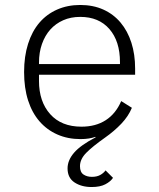

<svg xmlns="http://www.w3.org/2000/svg" viewBox="-20 -548 640 773"><path d="M349 205Q308 205 280 186.5Q252 168 252 130Q252 97 278.5 66.5Q305 36 365 5L364 3Q353 7 338 9.5Q323 12 304 12Q253 12 211 -6.5Q169 -25 139 -59.5Q109 -94 93 -144Q77 -194 77 -258Q77 -321 93 -371.5Q109 -422 138.5 -456.5Q168 -491 210 -509.5Q252 -528 303 -528Q355 -528 396 -509.5Q437 -491 465.5 -457Q494 -423 509 -376Q524 -329 524 -272V-247H137V-222Q137 -139 182 -88.5Q227 -38 308 -38Q365 -38 405.5 -64Q446 -90 468 -141L511 -114Q497 -80 468.5 -50Q440 -20 403 6Q352 42 327 67.5Q302 93 302 121Q302 145 316 154.5Q330 164 350 164Q370 164 383.5 156.5Q397 149 405 138L435 168Q425 183 404 194Q383 205 349 205ZM463 -290V-298Q463 -382 420.5 -431Q378 -480 303 -480Q265 -480 234.5 -466.5Q204 -453 182.5 -429Q161 -405 149 -371Q137 -337 137 -296V-290Z"/></svg>

Font: IBM Plex Mono Light
Style: Regular
Weight: 300
Monospace: yes
Designer: Mike Abbink, Paul van der Laan, Pieter van Rosmalen
Foundry: Bold Monday
Version: Version 2.3